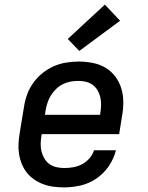

<svg xmlns="http://www.w3.org/2000/svg" viewBox="-20 -805 640 833"><path d="M259 8Q235 8 212 5Q189 2 167.5 -6Q146 -14 128 -26.5Q110 -39 96.5 -56Q83 -73 74.5 -94Q66 -115 62.5 -137.5Q59 -160 60.5 -184Q62 -208 66 -231L84 -341Q88 -368 97.5 -394.5Q107 -421 124 -445Q141 -469 164 -487.5Q187 -506 213 -517.5Q239 -529 267 -533.5Q295 -538 321 -538Q352 -538 382.5 -532Q413 -526 438 -511Q463 -496 480.5 -472.5Q498 -449 506.5 -420.5Q515 -392 515 -361Q515 -330 509 -299L497 -223H161L160 -217Q157 -200 156.5 -182Q156 -164 160 -148Q164 -132 172.5 -117.5Q181 -103 194 -93.5Q207 -84 224 -80Q241 -76 259 -76Q278 -76 298 -79.5Q318 -83 336 -92.5Q354 -102 368 -118Q382 -134 388 -153H483Q474 -117 452.5 -85Q431 -53 399 -31Q367 -9 330.5 -0.5Q294 8 259 8ZM175 -307H414L415 -313Q418 -330 418.5 -347.5Q419 -365 415.5 -381.5Q412 -398 404 -412Q396 -426 383 -436Q370 -446 353.5 -450Q337 -454 320 -454Q303 -454 286 -451Q269 -448 253 -440Q237 -432 224 -419.5Q211 -407 201.5 -392Q192 -377 186.5 -360.5Q181 -344 178 -327ZM324 -584 274 -636 435 -785 501 -715Z"/></svg>

Font: Iosevka Curly Slab MdExObl
Style: Regular
Weight: 500
Width: 7
Italic angle: -9°
Monospace: yes
Designer: Belleve Invis
Foundry: Belleve Invis
Version: Version 11.1.0; ttfautohint (v1.8.3)